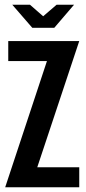

<svg xmlns="http://www.w3.org/2000/svg" viewBox="-20 -794 366 814"><path d="M32 -774H107L163 -725L220 -774H294L210 -676H117ZM2 0 179 -535H15V-620H316L138 -85H316V0Z"/></svg>

Font: Smooch Sans
Style: Bold
Weight: 700
Designer: Robert E. Leuschke
Foundry: Robert E. Leuschke
Version: Version 1.010